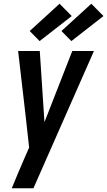

<svg xmlns="http://www.w3.org/2000/svg" viewBox="-20 -793 574 1028"><path d="M43 215Q59 175 76 135.5Q93 96 110 56L136 -3L116 -183L77 -520H193L218 -139L367 -520H483L159 215ZM362 -573 309 -627 469 -773 534 -707ZM192 -573 139 -627 299 -773 364 -707Z"/></svg>

Font: Iosevka Oblique
Style: Bold
Weight: 700
Italic angle: -9°
Monospace: yes
Designer: Belleve Invis
Foundry: Belleve Invis
Version: Version 32.5.0; ttfautohint (v1.8.4)